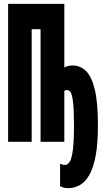

<svg xmlns="http://www.w3.org/2000/svg" viewBox="-20 -734 540 994"><path d="M333 240Q309 240 291 230V114Q296 116 303 118Q310 120 317 120Q331 120 341.5 102.5Q352 85 357.5 40.5Q363 -4 363 -83Q363 -163 358.5 -202.5Q354 -242 346 -255Q338 -268 328 -268Q322 -268 319.5 -267Q317 -266 313 -264V0H190V-583H144V0H22V-714H313V-385Q318 -388 330 -391.5Q342 -395 355 -395Q395 -395 424.5 -367Q454 -339 470.5 -271.5Q487 -204 487 -85Q487 11 475 74Q463 137 441.5 173.5Q420 210 392 225Q364 240 333 240Z"/></svg>

Font: Noto Sans Mono ExtraCondensed Black
Style: Regular
Weight: 900
Width: 2
Designer: Monotype Design Team
Foundry: Monotype Imaging Inc.
Version: Version 2.014